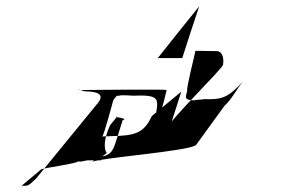

<svg xmlns="http://www.w3.org/2000/svg" viewBox="-20 -612 902 612"><path d="M49 -20C68 -20 68 -16 96 -44L293 -285C310 -307 300 -320 251 -321C244 -321 236 -328 229 -325C229 -325 518 -328 511 -325C511 -325 496 -257 490 -254C490 -254 485 -257 478 -254C486 -300 483 -310 404 -307C404 -307 366 -310 360 -307C350 -307 351 -306 341 -292C341 -292 311 -180 306 -177L361 -179C422 -182 443 -198 464 -242L558 -320L521 -205C522 -206 515 -206 515 -206C519 -227 694 -398 691 -406C693 -420 693 -444 674 -449L603 -450C603 -447 572 -325 577 -323C569 -296 570 -294 600 -292C599 -294 633 -295 631 -296C686 -294 707 -300 754 -352C733 -326 719 -296 695 -274L605 -150C584 -130 297 -109 274 -96C277 -97 285 -108 288 -108C287 -109 296 -111 295 -112C326 -115 337 -123 348 -156L371 -229C394 -235 333 -240 353 -240L331 -213C313 -174 309 -141 320 -124C302 -112 295 -103 303 -101H260C253 -101 235 -94 230 -98C228 -91 116 -76 111 -72ZM483 -427H561C561 -428 614 -591 615 -592C614 -591 483 -428 483 -427Z"/></svg>

Font: Zinc
Style: Obl
Weight: 400
Version: Version 1